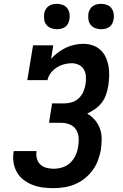

<svg xmlns="http://www.w3.org/2000/svg" viewBox="-20 -971 640 999"><path d="M259 8Q230 8 202.5 4.5Q175 1 149.5 -9Q124 -19 102.5 -35.5Q81 -52 68 -75Q55 -98 50.5 -125.5Q46 -153 51 -182V-185H170V-184Q167 -164 172 -145.5Q177 -127 190 -115Q203 -103 221.5 -98Q240 -93 259 -93Q282 -93 305.5 -100.5Q329 -108 346.5 -125Q364 -142 374 -164.5Q384 -187 387 -210Q391 -233 389 -256Q387 -279 375.5 -297Q364 -315 343 -323.5Q322 -332 299 -332H235L251 -433H315Q334 -433 354 -439Q374 -445 389.5 -459.5Q405 -474 413.5 -493.5Q422 -513 425 -532Q428 -552 427 -572Q426 -592 417 -608.5Q408 -625 390.5 -633.5Q373 -642 353 -642Q333 -642 313 -636.5Q293 -631 275 -619.5Q257 -608 244 -591Q231 -574 227 -554H122L152 -735H257L246 -665Q262 -683 282 -698Q302 -713 323.5 -723Q345 -733 368 -738Q391 -743 413 -743Q439 -743 462.5 -735Q486 -727 503.5 -710.5Q521 -694 531 -671.5Q541 -649 545 -624.5Q549 -600 548 -574Q547 -548 543 -522Q539 -500 531.5 -478Q524 -456 509.5 -437Q495 -418 475 -404Q455 -390 434 -380Q456 -367 473.5 -347Q491 -327 500 -302Q509 -277 509 -249Q509 -221 505 -193Q500 -165 490 -137.5Q480 -110 462.5 -86Q445 -62 421.5 -43Q398 -24 370.5 -12.5Q343 -1 314.5 3.5Q286 8 259 8ZM506 -819Q490 -819 475.5 -824.5Q461 -830 451.5 -842Q442 -854 440 -869.5Q438 -885 440 -901Q442 -912 448 -922.5Q454 -933 463.5 -939.5Q473 -946 484 -948.5Q495 -951 506 -951Q522 -951 536.5 -945.5Q551 -940 560 -928Q569 -916 571.5 -900.5Q574 -885 571 -869Q569 -858 563.5 -847.5Q558 -837 548.5 -830.5Q539 -824 528 -821.5Q517 -819 506 -819ZM276 -819Q260 -819 245.5 -824.5Q231 -830 221.5 -842Q212 -854 210 -869.5Q208 -885 210 -901Q212 -912 218 -922.5Q224 -933 233.5 -939.5Q243 -946 254 -948.5Q265 -951 276 -951Q292 -951 306.5 -945.5Q321 -940 330 -928Q339 -916 341.5 -900.5Q344 -885 341 -869Q339 -858 333.5 -847.5Q328 -837 318.5 -830.5Q309 -824 298 -821.5Q287 -819 276 -819Z"/></svg>

Font: Iosevka Etoile
Style: Bold Italic
Weight: 700
Italic angle: -9°
Designer: Belleve Invis
Foundry: Belleve Invis
Version: Version 28.1.0; ttfautohint (v1.8.4)